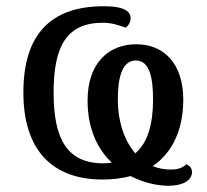

<svg xmlns="http://www.w3.org/2000/svg" viewBox="-20 -566 663 616"><path d="M521 30C566 30 596 13 596 -14C596 -27 587 -35 578 -39C566 -28 551 -22 529 -22C507 -22 487 -26 470 -33C534 -77 568 -151 568 -246C568 -362 506 -424 417 -424C328 -424 261 -363 261 -244C261 -152 293 -87 339 -44C330 -43 321 -42 312 -42C195 -42 152 -120 152 -269C152 -418 194 -493 310 -493C338 -493 363 -485 383 -477C391 -483 399 -493 399 -508C399 -528 381 -546 313 -546C143 -546 55 -456 55 -269C55 -81 151 10 309 10C342 10 372 6 399 -1C440 20 484 30 521 30ZM414 -74C377 -117 358 -180 358 -245C358 -311 369 -372 416 -372C463 -372 471 -308 471 -246C471 -168 454 -108 414 -74Z"/></svg>

Font: Noto Serif
Style: Regular
Weight: 400
Designer: Monotype Design Team
Foundry: Monotype Imaging Inc.
Version: Version 2.015